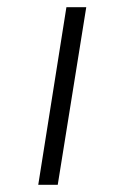

<svg xmlns="http://www.w3.org/2000/svg" viewBox="-20 -512 343 532"><path d="M86 0 164 -492H219L140 0Z"/></svg>

Font: Nunito Sans 7pt Expanded ExtraLight
Style: Italic
Weight: 250
Width: 7
Italic angle: -9°
Designer: Vernon Adams
Foundry: Vernon Adams
Version: Version 3.101;gftools[0.9.27]